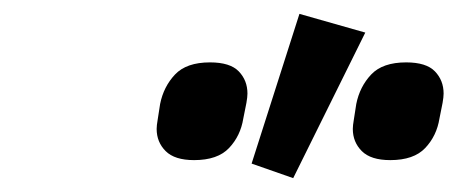

<svg xmlns="http://www.w3.org/2000/svg" viewBox="-20 -836 660 277"><path d="M507 -789 403 -579 343 -600 412 -816ZM260 -605Q232 -605 219 -618Q206 -631 206 -650Q206 -655 207.5 -663.5Q209 -672 211 -686Q216 -711 232.5 -728.5Q249 -746 283 -746Q312 -746 324.5 -733Q337 -720 337 -701Q337 -696 335.5 -687.5Q334 -679 331 -665Q327 -640 310.5 -622.5Q294 -605 260 -605ZM543 -605Q515 -605 502 -618Q489 -631 489 -650Q489 -655 490.5 -663.5Q492 -672 494 -686Q499 -711 515.5 -728.5Q532 -746 566 -746Q595 -746 607.5 -733Q620 -720 620 -701Q620 -696 618.5 -687.5Q617 -679 614 -665Q610 -640 593.5 -622.5Q577 -605 543 -605Z"/></svg>

Font: IBM Plex Sans
Style: Italic
Weight: 400
Italic angle: -11.31°
Designer: Mike Abbink, Paul van der Laan, Pieter van Rosmalen
Foundry: Bold Monday
Version: Version 3.201